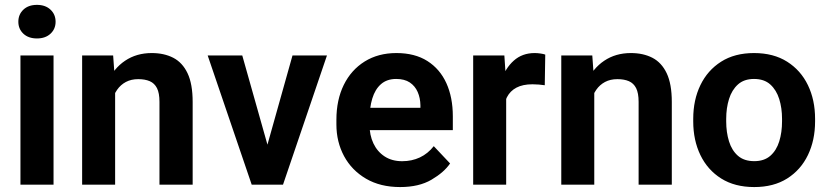

<svg xmlns="http://www.w3.org/2000/svg" viewBox="-20 -755 3386 785"><path d="M198.9 -528.3V0H63.6V-528.3ZM55 -666.1Q55 -696 75.6 -715.5Q96.2 -735.1 131.1 -735.1Q165.7 -735.1 186.5 -715.5Q207.3 -696 207.3 -666.1Q207.3 -636.6 186.5 -617.2Q165.7 -597.8 131.1 -597.8Q96.2 -597.8 75.6 -617.2Q55 -636.6 55 -666.1Z M450.7 -415.5V0H315.8V-528.3H442.6ZM430.4 -283H392.2Q392.6 -360.7 418.6 -417.9Q444.5 -475.1 491.3 -506.6Q538.1 -538.1 600.3 -538.1Q650.8 -538.1 688.3 -518.8Q725.9 -499.4 746.8 -455.6Q767.7 -411.7 767.7 -338V0H632V-338.7Q632 -374.3 621.9 -394.5Q611.7 -414.6 592.4 -423Q573 -431.4 545 -431.4Q516.3 -431.4 494.7 -419.9Q473.1 -408.4 458.9 -388Q444.7 -367.7 437.5 -340.8Q430.4 -314 430.4 -283Z M1055.7 -100.3 1175.9 -528.3H1316.8L1137.1 0H1051.4ZM970.5 -528.3 1091.6 -99.3 1095.1 0H1009.1L829.1 -528.3Z M1615.9 9.8Q1534.9 9.8 1476.5 -24.4Q1418.1 -58.6 1386.7 -116.7Q1355.4 -174.9 1355.4 -246.2V-265.5Q1355.4 -346.4 1385.5 -407.8Q1415.7 -469.1 1471 -503.6Q1526.4 -538.1 1600.7 -538.1Q1676.1 -538.1 1727.4 -505.5Q1778.7 -472.9 1805.1 -414.8Q1831.4 -356.7 1831.4 -279.3V-222.9H1414.6V-314.3H1698.9V-324.6Q1698.4 -354.5 1687.7 -378.9Q1677.1 -403.3 1655.5 -417.8Q1633.9 -432.2 1599.8 -432.2Q1562 -432.2 1537.7 -411Q1513.5 -389.8 1502.1 -352.2Q1490.7 -314.6 1490.7 -265.5V-246.2Q1490.7 -202.8 1506.6 -168.9Q1522.6 -135 1552.6 -115.4Q1582.6 -95.9 1624.3 -95.9Q1663.7 -95.9 1696.6 -111.3Q1729.5 -126.8 1753.5 -157.4L1820.2 -86.7Q1795.4 -50.3 1744.2 -20.3Q1693.1 9.8 1615.9 9.8Z M2049.5 -416.6V0H1914.6V-528.3H2042.1ZM2209.3 -531.8 2207.3 -406.5Q2197 -408.1 2183 -409.3Q2169 -410.4 2157.2 -410.4Q2117.3 -410.4 2091.5 -396.7Q2065.6 -383 2052.5 -357.3Q2039.5 -331.5 2038.2 -295.3L2010.2 -301.2Q2010.2 -369 2028 -422.6Q2045.8 -476.2 2080.6 -507.1Q2115.3 -538.1 2166 -538.1Q2177.2 -538.1 2189.5 -536.3Q2201.8 -534.6 2209.3 -531.8Z M2409.7 -415.5V0H2274.8V-528.3H2401.6ZM2389.4 -283H2351.2Q2351.6 -360.7 2377.5 -417.9Q2403.5 -475.1 2450.3 -506.6Q2497.1 -538.1 2559.3 -538.1Q2609.8 -538.1 2647.3 -518.8Q2684.9 -499.4 2705.8 -455.6Q2726.7 -411.7 2726.7 -338V0H2591V-338.7Q2591 -374.3 2580.9 -394.5Q2570.7 -414.6 2551.4 -423Q2532 -431.4 2504 -431.4Q2475.3 -431.4 2453.7 -419.9Q2432.1 -408.4 2417.9 -388Q2403.7 -367.7 2396.5 -340.8Q2389.4 -314 2389.4 -283Z M2814.3 -258.6V-269.2Q2814.3 -346.2 2843.6 -406.9Q2872.9 -467.6 2928.3 -502.8Q2983.8 -538.1 3062.8 -538.1Q3142.5 -538.1 3198.2 -502.8Q3253.9 -467.6 3283.2 -406.9Q3312.5 -346.2 3312.5 -269.2V-258.6Q3312.5 -181.8 3283.2 -121Q3253.9 -60.3 3198.4 -25.2Q3143 9.8 3063.8 9.8Q2984.3 9.8 2928.6 -25.2Q2872.9 -60.3 2843.6 -121Q2814.3 -181.8 2814.3 -258.6ZM2949.1 -269.2V-258.6Q2949.1 -214 2960.6 -177Q2972.1 -139.9 2997.2 -118Q3022.3 -96.1 3063.8 -96.1Q3104.5 -96.1 3129.5 -118Q3154.5 -139.9 3166 -177Q3177.4 -214 3177.4 -258.6V-269.2Q3177.4 -313.1 3165.9 -350.1Q3154.3 -387.1 3129.3 -409.7Q3104.3 -432.2 3062.8 -432.2Q3022.1 -432.2 2997.1 -409.7Q2972.1 -387.1 2960.6 -350.1Q2949.1 -313.1 2949.1 -269.2Z"/></svg>

Font: Vazirmatn
Style: Regular
Weight: 400
Designer: Saber Rastikerdar
Foundry: Saber Rastikerdar
Version: Version 33.003;September 2, 2022;FontCreator 14.0.0.2862 64-